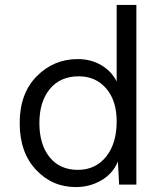

<svg xmlns="http://www.w3.org/2000/svg" viewBox="-20 -750 667 780"><path d="M454 -730H534V0H464L459 -94Q439 -45 392 -17.5Q345 10 288 10Q192 10 126 -60.5Q60 -131 60 -250Q60 -370 129 -440Q198 -510 296 -510Q349 -510 391 -485.5Q433 -461 454 -419ZM296 -60Q368 -60 411 -113.5Q454 -167 454 -257Q454 -341 411.5 -390.5Q369 -440 300 -440Q225 -440 182.5 -388.5Q140 -337 140 -250Q140 -163 181.5 -111.5Q223 -60 296 -60Z"/></svg>

Font: Elaine Sans
Style: Regular
Weight: 400
Designer: Wei Huang
Foundry: Wei Huang
Version: Version 2.001;December 24, 2019;FontCreator 12.0.0.2547 64-b